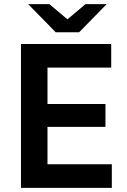

<svg xmlns="http://www.w3.org/2000/svg" viewBox="-20 -914 620 934"><path d="M82 0H524V-115H211V-297H493V-408H211V-585H521V-700H82ZM251 -757H365L499 -894H396L308 -820L220 -894H117Z"/></svg>

Font: Chess Sans SemiBold
Style: Regular
Weight: 600
Designer: Wolf Bōese
Foundry: Wolf Bōese
Version: Version 7.223;Glyphs 3.3 (3306)